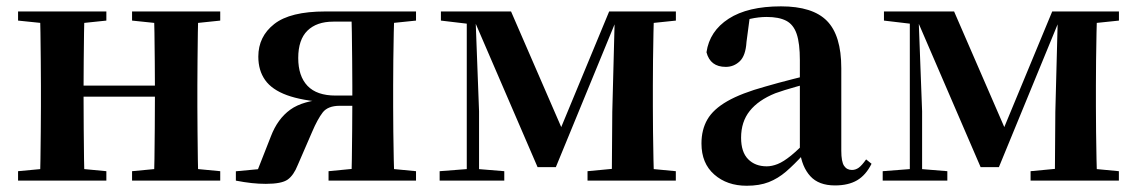

<svg xmlns="http://www.w3.org/2000/svg" viewBox="-20 -572 3601 608"><path d="M105.9 0Q107.6 -25.5 108.1 -67.5Q108.6 -109.6 109.1 -154.8Q109.6 -200 109.6 -234.8V-301.2Q109.6 -335.7 109.1 -381.1Q108.6 -426.5 108.1 -468.7Q107.6 -511 105.9 -535.7H247.6Q246.6 -510.7 246.1 -467.8Q245.6 -425 245.1 -378Q244.6 -331 244.6 -291.8V-270.6Q244.6 -217.9 245.1 -165Q245.6 -112.1 246.1 -68.6Q246.6 -25.1 247.6 0ZM466.6 0Q468.6 -25.1 469.1 -68.6Q469.6 -112.1 470.1 -165Q470.6 -217.9 470.6 -270.6V-291.8Q470.6 -330.7 470.1 -378Q469.6 -425.4 469.1 -468.1Q468.6 -510.7 466.6 -535.7H608Q607 -510.7 606.5 -468.5Q606 -426.3 605.5 -381Q605 -335.6 605 -301.2V-234.8Q605 -200 605.5 -154.8Q606 -109.6 606.5 -67.5Q607 -25.5 608 0ZM37.2 0V-29.9L147 -40.2H208.6L316.8 -29.9V0ZM37.2 -506.8V-535.7H316.8V-506.8L208.6 -495.5H147ZM398.2 0V-29.9L506.9 -40.2H569.5L677.4 -29.9V0ZM398.2 -506.8V-535.7H677.4V-506.8L569.5 -495.5H506.9ZM176.9 -265.9V-301H537.1V-265.9Z M1010 -535.7H1297.4V-506.8L1187.7 -495.5L1157.8 -503.5H1035.4Q982.7 -503.5 953.5 -474.9Q924.4 -446.3 924.4 -388.3Q924.4 -330.9 953.8 -300.1Q983.2 -269.4 1042.6 -269.4H1157.8V-237H1056Q1018.2 -237 1001.8 -215.8Q985.5 -194.5 968.6 -154.9L923 -49.7Q910 -16.8 890.9 -3.3Q871.9 10.2 821.8 10.2Q799.7 10.2 776.6 7.7Q753.6 5.2 726.9 0V-29.6L863.5 -42.4L787.1 -11.2L837.7 -139.9Q858.8 -195.5 899.2 -224.7Q939.6 -253.9 1017 -258.1L1013.5 -247.9Q936.1 -253.3 888.5 -270.7Q841 -288.1 819.5 -318.6Q798 -349.1 798 -392.7Q798 -456.4 848.5 -496Q899.1 -535.7 1010 -535.7ZM1092.7 0Q1093.7 -25.5 1094.2 -67.9Q1094.7 -110.4 1095.2 -158.9Q1095.7 -207.5 1095.7 -248.7V-301.2Q1095.7 -335.7 1095.2 -381Q1094.7 -426.4 1094.2 -468.7Q1093.7 -511 1092.7 -535.7H1228.8Q1227.8 -511 1226.9 -468.7Q1226 -426.4 1225.5 -381Q1225 -335.7 1225 -301.2V-234.8Q1225 -200 1225.5 -154.7Q1226 -109.4 1226.9 -67.4Q1227.8 -25.5 1228.8 0ZM1020.4 0V-29.9L1126.6 -40.2H1190.2L1297.4 -29.9V0Z M1682.3 -42.8 1480.5 -510.6H1470.7V-535.7H1598.3L1768.1 -144.6H1746.9L1909 -535.7H1942.2V-512.1H1933.2L1740.2 -42.8ZM1917.3 0 1918.9 -217.9 1927.2 -535.7H2051.1Q2050.1 -511 2049.3 -468.7Q2048.4 -426.4 2047.9 -381Q2047.4 -335.7 2047.4 -301.2V-234.8Q2047.4 -200 2047.9 -154.7Q2048.4 -109.4 2049.3 -67.4Q2050.1 -25.5 2051.1 0ZM1372.2 0V-29.9L1467.9 -37.3H1486.5L1576.9 -29.9V0ZM1840.5 0V-29.9L1949.3 -40.2H2011.6L2120.1 -29.9V0ZM1376.2 -506.8V-535.7H1482.8V-495.5H1471.5ZM1458.1 0V-535.7H1485.1L1497 -219.6V0ZM1979.6 -495.5V-535.7H2120.3V-506.8L2011.9 -495.5Z M2344.6 16.2Q2282.2 16.2 2241.8 -19.4Q2201.3 -54.9 2201.3 -117.6Q2201.3 -161.2 2220 -193.6Q2238.7 -226.1 2283.1 -251.5Q2327.6 -277 2403.4 -297.9Q2442.8 -309.4 2492.4 -322Q2542 -334.6 2582 -344.4V-318.9Q2542 -308.9 2502 -297.6Q2461.9 -286.4 2435.1 -276.7Q2381.3 -254.9 2354.1 -220.6Q2326.8 -186.4 2326.8 -135.9Q2326.8 -90.4 2349.1 -67.9Q2371.3 -45.3 2408 -45.3Q2424.3 -45.3 2442.7 -52.6Q2461.1 -59.9 2485.4 -79.7Q2509.8 -99.4 2543.3 -135.5L2558.8 -82.4H2523.7Q2494.6 -50.6 2469.2 -28.7Q2443.7 -6.8 2414.4 4.7Q2385 16.2 2344.6 16.2ZM2624.1 15.2Q2572.6 15.2 2545.9 -14.2Q2519.2 -43.6 2512.9 -94V-96.5V-381.4Q2512.9 -434.7 2502.8 -464.5Q2492.7 -494.3 2469.6 -506.3Q2446.5 -518.3 2408 -518.3Q2382.4 -518.3 2355.3 -512.2Q2328.2 -506.1 2291.8 -491.2L2354.1 -516.3L2343.9 -439.2Q2341.3 -395.9 2322.6 -378Q2303.8 -360.2 2278.3 -360.2Q2229.1 -360.2 2217.2 -406.5Q2226.9 -473.5 2287.4 -512.7Q2347.9 -551.9 2453.1 -551.9Q2553.4 -551.9 2598.7 -505.9Q2644.1 -459.8 2644.1 -356.2V-94.8Q2644.1 -60.3 2652.8 -47Q2661.6 -33.8 2677.7 -33.8Q2689.3 -33.8 2699.3 -40.9Q2709.3 -48.1 2722.7 -67.2L2739.9 -53.4Q2722 -17.5 2694.2 -1.1Q2666.4 15.2 2624.1 15.2Z M3085.3 -42.8 2883.5 -510.6H2873.7V-535.7H3001.3L3171.1 -144.6H3149.9L3312 -535.7H3345.2V-512.1H3336.2L3143.2 -42.8ZM3320.3 0 3321.9 -217.9 3330.2 -535.7H3454.1Q3453.1 -511 3452.3 -468.7Q3451.4 -426.4 3450.9 -381Q3450.4 -335.7 3450.4 -301.2V-234.8Q3450.4 -200 3450.9 -154.7Q3451.4 -109.4 3452.3 -67.4Q3453.1 -25.5 3454.1 0ZM2775.2 0V-29.9L2870.9 -37.3H2889.5L2979.9 -29.9V0ZM3243.5 0V-29.9L3352.3 -40.2H3414.6L3523.1 -29.9V0ZM2779.2 -506.8V-535.7H2885.8V-495.5H2874.5ZM2861.1 0V-535.7H2888.1L2900 -219.6V0ZM3382.6 -495.5V-535.7H3523.3V-506.8L3414.9 -495.5Z"/></svg>

Font: Source Han Serif JP VF
Style: Regular
Weight: 250
Designer: Ryoko NISHIZUKA 西塚涼子 (kana & ideographs); Frank Grießhammer (Latin, Greek & Cyrillic); Wenlong ZHANG 张文龙 (bopomofo); San
Foundry: Adobe
Version: Version 2.001;hotconv 1.1.0;makeotfexe 2.6.0